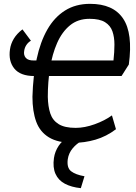

<svg xmlns="http://www.w3.org/2000/svg" viewBox="-20 -732 710 1000"><path d="M361 12Q282 12 235 -16.5Q188 -45 168.5 -98.5Q149 -152 149 -228Q152 -336 171 -425Q190 -514 226.5 -578Q263 -642 318.5 -677Q374 -712 449 -712Q509 -712 552 -693Q595 -674 621 -635.5Q647 -597 654.5 -537.5Q662 -478 651 -396L613 -336H159Q86 -336 54.5 -375Q23 -414 32 -475Q36 -504 52 -530.5Q68 -557 97 -579L141 -520Q126 -511 117 -497Q108 -483 106 -467Q102 -445 114.5 -430.5Q127 -416 159 -417H571Q576 -461 576 -500Q576 -539 565.5 -569Q555 -599 527 -616.5Q499 -634 446 -634Q386 -634 344.5 -600Q303 -566 277.5 -508Q252 -450 240.5 -377.5Q229 -305 229 -228Q230 -177 242 -141Q254 -105 285.5 -85.5Q317 -66 374 -66Q421 -66 473.5 -85Q526 -104 563 -131L584 -59Q534 -21 477 -4.5Q420 12 361 12ZM401 248Q352 243 318 225Q284 207 269 173.5Q254 140 261 91Q266 57 285.5 27.5Q305 -2 340 -21L407 1Q379 16 358.5 40.5Q338 65 333 97Q327 142 350.5 160Q374 178 420 186Z"/></svg>

Font: Finlandica
Style: Italic
Weight: 400
Italic angle: -8°
Designer: Niklas Ekholm, Juho Hiilivirta, Jaakko Suomalainen
Foundry: Helsinki Type Studio
Version: Version 1.064